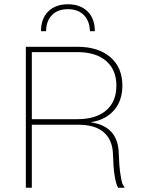

<svg xmlns="http://www.w3.org/2000/svg" viewBox="-20 -879 660 899"><path d="M424 -733H401Q400 -780 373 -808Q346 -836 298 -836Q250 -836 223 -808Q196 -780 196 -733H172Q172 -792 206 -825.5Q240 -859 298 -859Q356 -859 390 -825.5Q424 -792 424 -733ZM101 0V-660H342Q440 -660 496.5 -611.5Q553 -563 553 -478Q553 -408 514 -363Q475 -318 407 -307V-306Q533 -287 536 -161Q538 -99 544 -62.5Q550 -26 552.5 -20Q555 -14 563 -2V0H533Q512 -37 509 -157Q507 -223 466.5 -259Q426 -295 347 -295H129V0ZM129 -321H342Q429 -321 477 -362Q525 -403 525 -478Q525 -552 477 -593.5Q429 -635 342 -635H129Z"/></svg>

Font: Elaine Sans ExtraLight
Style: Regular
Weight: 275
Designer: Wei Huang
Foundry: Wei Huang
Version: Version 2.001;December 24, 2019;FontCreator 12.0.0.2547 64-b